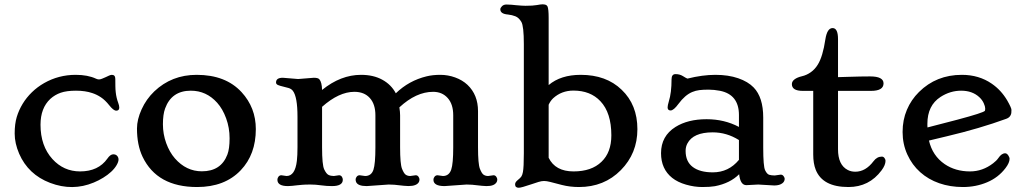

<svg xmlns="http://www.w3.org/2000/svg" viewBox="-20 -865 4798 900"><path d="M539.1 -360.8Q539.1 -346.2 524.9 -346.2Q512.2 -346.2 492.4 -371.1Q472.7 -396 453.1 -408.9Q433.6 -421.9 412.6 -428.7Q379.9 -439.9 336.2 -439.9Q292.5 -439.9 264.9 -430.4Q237.3 -420.9 215.8 -401.4Q169.9 -358.4 169.9 -280.3Q169.9 -181.2 225.6 -119.6Q278.3 -61.5 355.5 -61.5Q440.9 -61.5 483.4 -121.6Q496.1 -140.1 508.5 -141.4Q521 -142.6 528.3 -135.3Q535.6 -127.9 535.6 -117.2Q535.6 -106.4 526.4 -90.6Q517.1 -74.7 501 -59.8Q484.9 -44.9 463.9 -32Q442.9 -19 419.4 -9.3Q319.8 32.2 214.8 -7.8Q112.3 -46.9 69.8 -144.5Q48.8 -193.4 48.8 -239Q48.8 -284.7 58.6 -316.9Q68.4 -349.1 86.2 -378.4Q104 -407.7 129.6 -432.6Q155.3 -457.5 187 -475.6Q254.9 -514.2 335 -514.2Q391.6 -514.2 430.2 -496.1Q437.5 -492.7 443.8 -492.7Q450.2 -492.7 458.5 -496.1Q466.8 -499.5 475.6 -503.4L491.2 -510.7Q499 -514.2 504.4 -514.2Q520.5 -514.2 520.5 -494.9Q520.5 -475.6 520.8 -460.7Q521 -445.8 522.5 -432.6Q525.4 -406.2 534.2 -382.8Q539.1 -369.6 539.1 -360.8Z M622.1 -262.7Q622.1 -304.7 643.8 -352.5Q665.5 -400.4 703.1 -436.5Q784.7 -514.2 901.9 -514.2Q1037.6 -514.2 1112.3 -433.1Q1179.2 -360.4 1179.2 -259.8Q1179.2 -141.1 1108.4 -66.9Q1033.7 11.7 903.8 11.7Q716.3 11.7 648.4 -129.9Q622.1 -185.1 622.1 -262.7ZM753.9 -356.4Q743.7 -328.6 743.7 -282.7Q743.7 -236.8 759 -194.3Q774.4 -151.9 799.8 -122.6Q853 -62 926.3 -62Q1016.1 -62 1045.9 -140.6Q1056.2 -167.5 1056.2 -216.8Q1056.2 -266.1 1040 -310.3Q1023.9 -354.5 998 -383.3Q947.3 -439.9 874.5 -439.9Q784.2 -439.9 753.9 -356.4Z M1329.6 7.3Q1280.3 7.3 1280.3 -22.5Q1280.3 -30.3 1285.4 -36.9Q1290.5 -43.5 1298.8 -43.5L1323.2 -40Q1363.3 -40 1371.6 -111.3Q1374.5 -137.2 1374.5 -174.3V-317.9Q1374.5 -410.6 1353 -439Q1345.7 -448.7 1332.3 -452.6Q1318.8 -456.5 1305.9 -459.5Q1293 -462.4 1283.4 -466.3Q1273.9 -470.2 1273.9 -478.5Q1273.9 -500.5 1305.7 -500.5L1377.4 -494.6L1451.2 -500.5Q1471.2 -500.5 1477.1 -493.2Q1488.8 -479.5 1489.7 -443.4Q1577.1 -514.2 1672.4 -514.2Q1730.5 -514.2 1772.2 -491.2Q1814 -468.3 1835.4 -427.7Q1897 -487.3 1980 -507.3Q2008.3 -514.2 2043.9 -514.2Q2079.6 -514.2 2113.5 -502Q2147.5 -489.7 2171.4 -467.3Q2220.7 -420.4 2220.7 -344.2V-174.3Q2220.7 -96.7 2229.5 -74Q2238.3 -51.3 2247.3 -45.7Q2256.3 -40 2268.1 -40L2293.5 -43.5Q2301.3 -43.5 2306.2 -36.6Q2311 -29.8 2311 -23.9Q2311 -18.1 2308.8 -12.9Q2306.6 -7.8 2301.3 -3.4Q2284.7 11.2 2238.8 5.9L2193.4 1Q2181.6 0 2167 0L2064 7.3Q2011.7 7.3 2011.7 -22.5Q2011.7 -30.3 2017.1 -36.9Q2022.5 -43.5 2030.8 -43.5L2056.2 -40Q2085 -40 2095.2 -70.3Q2104.5 -97.7 2104.5 -174.3V-324.7Q2104.5 -376.5 2078.6 -405.5Q2052.7 -434.6 2010.3 -434.6Q1930.7 -434.6 1852.1 -361.8Q1855.5 -340.3 1855.5 -324.2V-174.3Q1855.5 -96.2 1864.5 -73.7Q1873.5 -51.3 1882.3 -45.7Q1891.1 -40 1902.8 -40L1928.7 -43.5Q1937 -43.5 1941.7 -36.6Q1946.3 -29.8 1946.3 -23.9Q1946.3 -18.1 1944.1 -12.9Q1941.9 -7.8 1936.5 -3.4Q1918.9 10.7 1874 5.9L1828.6 1Q1816.4 0 1801.8 0L1698.7 7.3Q1656.7 7.3 1648.9 -12.7Q1647 -18.1 1647 -24.2Q1647 -30.3 1652.1 -36.9Q1657.2 -43.5 1666 -43.5L1691.4 -40Q1720.7 -40 1730.5 -69.3Q1739.7 -97.2 1739.7 -174.3V-324.7Q1739.7 -376.5 1713.6 -405.5Q1687.5 -434.6 1641.1 -434.6Q1568.8 -434.6 1489.7 -364.3V-174.3Q1489.7 -91.8 1499.8 -70.8Q1509.8 -49.8 1520.3 -44.9Q1530.8 -40 1544.9 -40L1569.3 -43.5Q1577.6 -43.5 1582.3 -36.9Q1586.9 -30.3 1586.9 -22.5Q1586.9 7.3 1536.1 7.3Q1510.7 7.3 1485.1 3.7Q1459.5 0 1435.5 0Q1411.6 0 1397.2 1.2Q1382.8 2.4 1371.1 3.7Q1359.4 4.9 1349.6 6.1Q1339.8 7.3 1329.6 7.3Z M2411.6 15.1Q2394.5 15.1 2394.5 -1Q2394.5 -11.2 2407.2 -21.2Q2419.9 -31.2 2424.3 -38.3Q2428.7 -45.4 2431.2 -58.6Q2435.5 -81.5 2435.5 -146.5V-658.2Q2435.5 -742.7 2423.8 -762.5Q2412.1 -782.2 2396 -788.6Q2379.9 -794.9 2361.3 -796.9Q2325.2 -799.8 2325.2 -821.3Q2325.2 -828.1 2333 -835.9Q2340.8 -843.8 2354 -843.8Q2367.2 -843.8 2377.4 -842.8L2397.5 -840.8Q2428.2 -837.9 2442.9 -837.9Q2479 -837.9 2496.8 -841.3Q2514.6 -844.7 2522.5 -844.7Q2530.3 -844.7 2536.6 -843Q2543 -841.3 2546.4 -835Q2551.8 -823.2 2551.8 -781.2V-466.3Q2608.4 -514.2 2702.1 -514.2Q2821.8 -514.2 2894 -444.3Q2967.8 -374 2967.8 -259.3Q2967.8 -146 2890.1 -67.4Q2812 11.7 2693.8 11.7Q2651.9 11.7 2613.8 2L2559.1 -12.2Q2542 -16.6 2530.3 -16.6Q2518.6 -16.6 2504.4 -12.2L2470.2 -1Q2423.3 15.1 2411.6 15.1ZM2551.8 -125.5Q2583 -61.5 2668.5 -61.5Q2752.9 -61.5 2799.3 -106.4Q2845.7 -150.4 2845.7 -230.5Q2845.7 -336.4 2794.4 -390.6Q2747.6 -440.4 2668 -440.4Q2612.3 -440.4 2572.8 -404.3Q2559.6 -391.6 2551.8 -374Z M3478.5 2.9Q3450.2 2.9 3444.8 -48.3Q3402.3 -5.9 3331.1 7.8Q3309.1 11.7 3272 11.7Q3234.9 11.7 3195.8 0.5Q3156.7 -10.7 3130.9 -31.2Q3078.6 -72.8 3078.6 -147Q3078.6 -227.5 3146.5 -270Q3204.6 -306.2 3292 -306.2Q3375.5 -306.2 3443.8 -270V-325.7Q3443.8 -421.9 3354.5 -439.5Q3327.1 -444.8 3301.5 -444.8Q3275.9 -444.8 3258.3 -442.6Q3240.7 -440.4 3224.6 -433.6Q3190.9 -419.4 3160.6 -378.4Q3137.7 -347.2 3123.5 -347.2Q3109.4 -347.2 3109.4 -361.8Q3109.4 -370.6 3115.2 -390.1Q3127.9 -430.2 3127.9 -493.2Q3127.9 -517.6 3146.5 -517.6Q3166 -517.6 3180.2 -508.8Q3199.7 -496.6 3202.6 -496.6Q3272.9 -514.2 3333.5 -514.2Q3394 -514.2 3440.2 -498.3Q3486.3 -482.4 3512.7 -455.1Q3557.6 -408.7 3557.6 -314V-172.9Q3557.6 -85.4 3566.4 -67.1Q3575.2 -48.8 3585.7 -45.7Q3596.2 -42.5 3611.8 -42.5L3639.6 -46.4Q3647.9 -46.4 3653.1 -39.3Q3658.2 -32.2 3658.2 -27.1Q3658.2 -22 3656 -16.6Q3653.8 -11.2 3648.4 -6.8Q3634.8 4.4 3609.4 4.4L3534.2 0ZM3443.8 -208.5Q3386.2 -244.6 3320.8 -244.6Q3229.5 -244.6 3202.1 -192.4Q3193.8 -176.8 3193.8 -157.7Q3193.8 -107.4 3227.3 -82.3Q3260.7 -57.1 3321.3 -57.1Q3395.5 -57.1 3443.8 -115.7Z M4058.6 -506.8Q4121.6 -506.8 4121.6 -474.1Q4121.6 -439 4062.5 -439H3908.2V-165.5Q3908.2 -91.8 3953.6 -68.4Q3969.2 -60.1 3989.3 -60.1Q4037.6 -60.1 4074.7 -109.4Q4090.8 -130.9 4113.8 -130.9Q4121.1 -130.9 4126 -124.3Q4130.9 -117.7 4130.9 -111.3Q4130.9 -91.3 4112.3 -66.4Q4054.2 11.7 3957 11.7Q3835.9 11.7 3803.7 -69.3Q3792 -98.6 3792 -141.1V-439H3743.2Q3691.9 -439 3691.9 -470.7Q3691.9 -483.4 3704.3 -492.9Q3716.8 -502.4 3739 -507.6Q3761.2 -512.7 3780.5 -526.4Q3799.8 -540 3813 -561.5Q3836.9 -599.1 3849.1 -681.6Q3857.4 -733.4 3882.8 -733.4Q3908.2 -733.4 3908.2 -681.6V-503.4L3958.5 -504.9Q4017.1 -506.8 4058.6 -506.8Z M4287.6 -433.6Q4368.7 -514.2 4488.8 -514.2Q4568.8 -514.2 4628.9 -472.7Q4672.4 -442.9 4701.2 -394.5Q4721.2 -359.4 4721.2 -349.9Q4721.2 -340.3 4720.5 -335.2Q4719.7 -330.1 4717.3 -325.2Q4711.9 -313.5 4696.8 -308.1Q4572.3 -262.7 4419.9 -226.6L4334.5 -206.1Q4351.1 -134.8 4408.2 -95.7Q4458.5 -61.5 4526.9 -61.5Q4585.9 -61.5 4635.3 -99.6Q4650.9 -111.3 4659.7 -124Q4674.8 -146.5 4691.9 -146.5Q4702.6 -146.5 4710.4 -128.9Q4712.4 -124.5 4712.4 -120.6Q4712.4 -102.1 4693.4 -77.1Q4659.7 -32.7 4606.9 -10.5Q4554.2 11.7 4493.9 11.7Q4433.6 11.7 4382.6 -6.1Q4331.5 -23.9 4293.5 -57.9Q4255.4 -91.8 4233.2 -140.6Q4210.9 -189.5 4210.9 -246.1Q4210.9 -302.7 4231 -350.1Q4251 -397.5 4287.6 -433.6ZM4327.6 -267.6 4466.8 -303.7Q4591.3 -336.9 4596.7 -345.7Q4598.1 -348.6 4598.1 -357.2Q4598.1 -365.7 4591.3 -381.1Q4584.5 -396.5 4570.3 -409.7Q4537.6 -439.9 4485.4 -439.9Q4434.1 -439.9 4388.7 -410.6Q4327.1 -370.6 4327.1 -284.7V-276.4Q4327.1 -272 4327.6 -267.6Z"/></svg>

Font: Stoke
Style: Regular
Weight: 400
Designer: Nicole Fally
Foundry: Nicole Fally
Version: Version 1.002